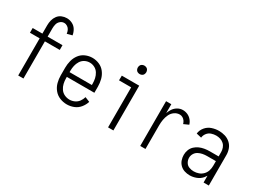

<svg xmlns="http://www.w3.org/2000/svg" viewBox="-52 -1360 2603 1969"><g transform="rotate(30 1250.0 -375.5)"><path d="M179 0V-440H64V-496H179V-595Q179 -626 186.5 -655.5Q194 -685 212.5 -710Q231 -735 259.5 -747Q288 -759 319 -759Q353 -759 384 -743.5Q415 -728 433 -698Q451 -668 456 -635L396 -619Q394 -640 385 -659.5Q376 -679 358 -691Q340 -703 319 -703Q294 -703 274 -686Q254 -669 247.5 -644.5Q241 -620 241 -595V-496H417V-440H241V0Z M757 8Q714 8 673.5 -8.5Q633 -25 605.5 -59Q578 -93 567 -135Q556 -177 556 -220V-310Q556 -352 566.5 -393.5Q577 -435 603 -469.5Q629 -504 668.5 -521Q708 -538 750 -538Q792 -538 831.5 -521Q871 -504 897 -469.5Q923 -435 933.5 -393.5Q944 -352 944 -310V-237H618V-220Q618 -189 625 -158.5Q632 -128 650 -101.5Q668 -75 697 -61.5Q726 -48 757 -48Q787 -48 815.5 -61Q844 -74 862 -99Q880 -124 888 -153L945 -130Q933 -90 905.5 -56.5Q878 -23 838.5 -7.5Q799 8 757 8ZM618 -293H882V-310Q882 -340 875.5 -370Q869 -400 852.5 -426.5Q836 -453 808.5 -467.5Q781 -482 750 -482Q719 -482 691.5 -467.5Q664 -453 647.5 -426.5Q631 -400 624.5 -370Q618 -340 618 -310Z M1243 0V-474H1099L1100 -530H1306V0ZM1250 -635Q1237 -635 1224.5 -641Q1212 -647 1206 -659.5Q1200 -672 1200 -685Q1200 -698 1206 -710.5Q1212 -723 1224.5 -729Q1237 -735 1250 -735Q1263 -735 1275.5 -729Q1288 -723 1294 -710.5Q1300 -698 1300 -685Q1300 -672 1294 -659.5Q1288 -647 1275.5 -641Q1263 -635 1250 -635Z M1624 0V-530H1686V-425Q1695 -450 1710 -474Q1728 -503 1757.5 -520.5Q1787 -538 1820 -538Q1850 -538 1877 -526Q1904 -514 1923.5 -491Q1943 -468 1951 -440L1893 -414Q1888 -432 1877.5 -447.5Q1867 -463 1850.5 -472.5Q1834 -482 1816 -482Q1782 -482 1754 -462Q1726 -442 1711.5 -411Q1697 -380 1691.5 -347Q1686 -314 1686 -281V0Z M2212 8Q2181 8 2151 -1.5Q2121 -11 2098.5 -33Q2076 -55 2066 -84.5Q2056 -114 2056 -144.5Q2056 -175 2067 -204Q2078 -233 2100.5 -254Q2123 -275 2150.5 -287Q2178 -299 2208 -304Q2238 -309 2269 -309H2374V-361Q2374 -385 2365.5 -409Q2357 -433 2338.5 -450Q2320 -467 2296 -474.5Q2272 -482 2247 -482Q2218 -482 2190 -472.5Q2162 -463 2143.5 -439Q2125 -415 2122 -386L2062 -400Q2067 -442 2095 -476Q2123 -510 2164 -524Q2205 -538 2247 -538Q2284 -538 2319.5 -527.5Q2355 -517 2383 -492Q2411 -467 2423.5 -432Q2436 -397 2436 -361V0H2374V-80Q2365 -65 2353 -51Q2327 -21 2289 -6.5Q2251 8 2212 8ZM2228 -48Q2258 -48 2286 -58Q2314 -68 2335 -89.5Q2356 -111 2365 -139.5Q2374 -168 2374 -198V-253H2269Q2243 -253 2217 -248Q2191 -243 2168 -230.5Q2145 -218 2131.5 -195Q2118 -172 2118 -146Q2118 -118 2132.5 -93Q2147 -68 2173.5 -58Q2200 -48 2228 -48Z"/></g></svg>

Font: Iosevka SS01 Light
Style: Regular
Weight: 300
Monospace: yes
Designer: Belleve Invis
Foundry: Belleve Invis
Version: 2.3.3; ttfautohint (v1.8.3)